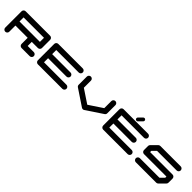

<svg xmlns="http://www.w3.org/2000/svg" viewBox="477 -2817 4715 4715"><g transform="rotate(45 2834.5 -459.5)"><path d="M920.9 -425.3V-566.9H212.4V-425.3ZM991.7 -709Q1021.5 -709 1042.2 -688.2Q1063 -667.5 1063 -638.2V-354.5Q1063 -325.2 1042.2 -304.4Q1021.5 -283.7 991.7 -283.7H779.3V-142.1H991.7Q1021.5 -142.1 1042.2 -121.3Q1063 -100.6 1063 -70.8Q1063 -41.5 1042.2 -20.8Q1021.5 0 991.7 0H708.5Q679.2 0 658.4 -20.8Q637.7 -41.5 637.7 -70.8V-283.7H212.4V-70.8Q212.4 -41.5 191.7 -20.8Q170.9 0 141.6 0Q112.3 0 91.6 -20.8Q70.8 -41.5 70.8 -70.8V-638.2Q70.8 -667.5 91.6 -688.2Q112.3 -709 141.6 -709Z M2126 -142.1Q2155.3 -142.1 2176 -121.3Q2196.8 -100.6 2196.8 -71.3Q2196.8 -42 2176 -21Q2155.3 0 2126 0H1275.4Q1246.1 0 1225.3 -21Q1204.6 -42 1204.6 -71.3V-638.2Q1204.6 -667.5 1225.3 -688.2Q1246.1 -709 1275.4 -709H2126Q2155.3 -709 2176 -688.2Q2196.8 -667.5 2196.8 -638.2Q2196.8 -608.9 2176 -588.1Q2155.3 -567.4 2126 -567.4H1346.2V-425.3H1984.4Q2013.7 -425.3 2034.4 -404.5Q2055.2 -383.8 2055.2 -354.5Q2055.2 -325.2 2034.4 -304.4Q2013.7 -283.7 1984.4 -283.7H1346.2V-142.1Z M3330.6 -637.7V-354.5Q3330.6 -317.4 3298.8 -295.4L2874 -12.2V-11.7H2873.5Q2856.4 0 2834.5 0Q2812.5 0 2794.4 -12.2L2370.1 -295.4Q2338.4 -317.4 2338.4 -354.5V-637.7Q2338.4 -667 2359.1 -687.7Q2379.9 -708.5 2409.2 -708.5Q2438.5 -708.5 2459.2 -687.7Q2480 -667 2480 -637.7V-392.1L2834.5 -156.2L3189 -392.1V-637.7Q3189 -667 3209.7 -687.7Q3230.5 -708.5 3259.8 -708.5Q3289.1 -708.5 3309.8 -687.7Q3330.6 -667 3330.6 -637.7Z M4393.6 -142.1Q4422.9 -142.1 4443.6 -121.3Q4464.4 -100.6 4464.4 -71.3Q4464.4 -42 4443.6 -21Q4422.9 0 4393.6 0H3543Q3513.7 0 3492.9 -21Q3472.2 -42 3472.2 -71.3V-638.2Q3472.2 -667.5 3492.9 -688.2Q3513.7 -709 3543 -709H4393.6Q4422.9 -709 4443.6 -688.2Q4464.4 -667.5 4464.4 -638.2Q4464.4 -608.9 4443.6 -588.1Q4422.9 -567.4 4393.6 -567.4H3613.8V-425.3H4252Q4281.2 -425.3 4302 -404.5Q4322.8 -383.8 4322.8 -354.5Q4322.8 -325.2 4302 -304.4Q4281.2 -283.7 4252 -283.7H3613.8V-142.1ZM3968.3 -732.4Q3948.7 -732.4 3935.1 -746.1Q3921.4 -759.8 3921.4 -779.3Q3921.4 -798.8 3935.1 -812.5L4028.8 -905.8Q4042.5 -919.4 4061.5 -919.4Q4081.1 -919.4 4094.7 -905.8Q4108.4 -892.1 4108.4 -873Q4108.4 -853.5 4094.7 -839.8L4001.5 -746.1Q3987.8 -732.4 3968.3 -732.4Z M5598.1 -354.5V-212.4Q5598.1 -183.1 5577.1 -162.6L5435.5 -21Q5415 0 5385.3 0H4676.8Q4647.5 0 4626.7 -20.8Q4606 -41.5 4606 -70.8Q4606 -100.1 4626.7 -120.8Q4647.5 -141.6 4676.8 -141.6H5356L5456.5 -242.2V-283.7H4676.8Q4647.5 -283.7 4626.7 -304.4Q4606 -325.2 4606 -354.5V-496.1Q4606 -525.4 4627 -546.4L4768.6 -688Q4789.1 -708.5 4818.4 -708.5H5527.3Q5556.6 -708.5 5577.4 -687.7Q5598.1 -667 5598.1 -637.7Q5598.1 -608.4 5577.4 -587.6Q5556.6 -566.9 5527.3 -566.9H4848.1L4747.6 -466.8V-425.3H5527.3Q5556.6 -425.3 5577.4 -404.5Q5598.1 -383.8 5598.1 -354.5Z"/></g></svg>

Font: Robtronika
Style: Regular
Weight: 400
Designer: GGBot
Version: 1.00